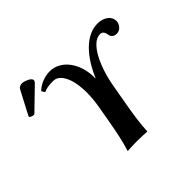

<svg xmlns="http://www.w3.org/2000/svg" viewBox="-168 -929 1137 1137"><g transform="rotate(-45 400.5 -360.5)"><path d="M142.1 -724C131.1 -724 117 -718 111.1 -707L35.9 -564C34.2 -560.7 33.2 -555.9 33.2 -554.4C33.2 -547.6 53.1 -541 60.8 -541C64.8 -541 69.2 -545.3 73.2 -549L198.8 -671C204 -676.1 206.6 -681.8 206.6 -688.1C206.6 -707.2 161.4 -724 142.1 -724ZM348.7 -200C335.5 -125 321 -54 303.4 0L303.9 3C303.9 3 345.4 0 380.4 0C414.4 0 464.9 3 464.9 3L467.4 0C469.5 -57 479.5 -125 492.7 -200L515.8 -331C541.2 -475 604.8 -603 675.8 -603C697.8 -603 704.9 -587 708.9 -564C711.8 -541 733.6 -534 749.6 -534C774.6 -534 795.5 -556 799.7 -580C800.3 -583.5 800.6 -586.9 800.6 -590.2C800.6 -627.7 763.6 -658 709.5 -658C585.5 -658 503.4 -510 473.5 -437H471.5C471.6 -440.6 471.7 -444.2 471.7 -447.8C471.7 -559.5 405.4 -658 309.5 -658C267.5 -658 219.1 -639 191 -610L204.3 -589C223.1 -598.9 244.8 -603 283.8 -603C312.8 -603 341.4 -584 361.4 -527C370.8 -498.6 376.9 -460.4 376.9 -413.9C376.9 -380.1 373.7 -342 366.3 -300Z"/></g></svg>

Font: Linux Biolinum O 
Style: Bold Italic
Weight: 700
Designer: Philipp H. Poll
Foundry: Philipp H. Poll
Version: Version 1.3.2